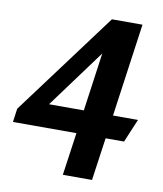

<svg xmlns="http://www.w3.org/2000/svg" viewBox="-112 -562 688 810"><g transform="rotate(10 231.5 -157.0)"><path d="M302 -498H433L377 -99H484L442 1H363L337 184H212L238 1H-34L-26 -57ZM287 -349 103 -99H252Z"/></g></svg>

Font: Rosario
Style: Bold Italic
Weight: 700
Italic angle: -8.05°
Designer: Hector Gatti
Foundry: Omnibus Type
Version: Version 1.101; ttfautohint (v1.8.1.43-b0c9)